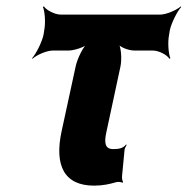

<svg xmlns="http://www.w3.org/2000/svg" viewBox="-20 -574 590 604"><path d="M336 -105C310 -105 307 -125 315 -160L359 -365C364 -389 361 -429 351 -441L349 -439C355 -426 384 -415 403 -415H461C480 -415 506 -401 513 -389L516 -391C510 -404 507 -441 512 -465L514 -478C519 -502 538 -539 550 -552L549 -554C535 -542 503 -528 483 -528H172C152 -528 126 -542 118 -554L115 -552C121 -539 124 -502 119 -478L117 -465C112 -441 93 -404 81 -391L82 -389C95 -401 127 -415 146 -415H195C214 -415 248 -426 260 -439L258 -441C242 -429 223 -389 218 -365L174 -162C150 -52 183 10 276 10C304 10 325 5 346 -1C352 -3 362 -1 366 1L367 -2C365 -5 363 -14 364 -21L372 -104C373 -109 377 -115 378 -117L377 -120C367 -107 354 -105 336 -105Z"/></svg>

Font: Asimov
Style: EdgeExtremeIt
Weight: 500
Designer: Google
Version: Version 2.000980: 2014